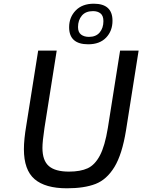

<svg xmlns="http://www.w3.org/2000/svg" viewBox="-20 -1010 768 1036"><path d="M109 -205Q109 -258 122 -334L186 -737H286L220 -320Q209 -247 209 -212Q209 -144 243.5 -114Q278 -84 352 -84Q414 -84 453 -102Q492 -120 519 -171Q546 -222 562 -320L628 -737H728L660 -307Q639 -177 597.5 -109Q556 -41 495.5 -17.5Q435 6 341 6Q224 6 166.5 -43.5Q109 -93 109 -205ZM353 -863Q353 -917 388.5 -953.5Q424 -990 486 -990Q587 -990 587 -898Q587 -843 552.5 -807Q518 -771 456 -771Q353 -771 353 -863ZM538 -896Q538 -925 522.5 -937.5Q507 -950 482 -950Q442 -950 421.5 -925.5Q401 -901 401 -864Q401 -836 417.5 -823.5Q434 -811 460 -811Q498 -811 518 -835Q538 -859 538 -896Z"/></svg>

Font: Exo Medium
Style: Italic
Weight: 500
Italic angle: -9°
Designer: Natanael Gama
Foundry: Natanael Gama
Version: Version 1.500; ttfautohint (v1.6)